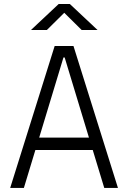

<svg xmlns="http://www.w3.org/2000/svg" viewBox="-20 -918 626 938"><path d="M29.8 0H96.7L152.8 -185.1H433.1L489.3 0H556.2L338.9 -693.4H247.1ZM171.4 -245.6 290 -637.2H295.9L414.6 -245.6ZM131.3 -771.5H209L293.9 -855.5L378.9 -771.5H456.5L321.3 -898.4H266.6Z"/></svg>

Font: Cascadia Code PL Light
Style: Regular
Weight: 300
Monospace: yes
Designer: Aaron Bell
Foundry: Saja Typeworks
Version: Version 2404.023